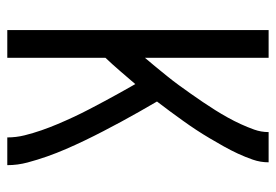

<svg xmlns="http://www.w3.org/2000/svg" viewBox="-138 -638 775 540"><g transform="rotate(90 250.0 -367.5)"><path d="M64 0V-735H142V-387Q155 -402 168 -418Q181 -434 194 -450Q207 -466 219 -482.5Q231 -499 243 -516Q255 -533 266.5 -550Q278 -567 289 -584.5Q300 -602 310 -620Q320 -638 328.5 -656.5Q337 -675 344 -694.5Q351 -714 351 -735H436Q436 -712 428.5 -690.5Q421 -669 411.5 -648.5Q402 -628 391 -608.5Q380 -589 368.5 -569.5Q357 -550 344.5 -531Q332 -512 319 -494Q306 -476 292.5 -457.5Q279 -439 265 -421Q279 -397 293.5 -371.5Q308 -346 321.5 -321Q335 -296 348.5 -270Q362 -244 374.5 -218Q387 -192 398.5 -165.5Q410 -139 419.5 -112Q429 -85 436.5 -57Q444 -29 444 0H366Q366 -25 360 -49Q354 -73 346 -96Q338 -119 328.5 -141.5Q319 -164 308.5 -186.5Q298 -209 286.5 -231Q275 -253 263.5 -274.5Q252 -296 240 -317.5Q228 -339 216 -360Q198 -339 179.5 -317.5Q161 -296 142 -276V0Z"/></g></svg>

Font: Zed Mono
Style: Regular
Weight: 400
Monospace: yes
Designer: Belleve Invis
Foundry: Belleve Invis
Version: Version 1.0.0; ttfautohint (v1.8.4)